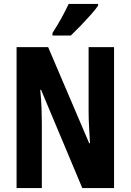

<svg xmlns="http://www.w3.org/2000/svg" viewBox="-20 -953 662 973"><path d="M558 0H397L188 -498H184Q189 -446 190.5 -404Q192 -362 192 -331V0H64V-714H224L432 -227H436Q433 -277 431 -317.5Q429 -358 429 -389V-714H558ZM477 -924Q464 -905 440 -878Q416 -851 389 -823Q362 -795 339 -773H246V-786Q272 -826 292 -862.5Q312 -899 328 -933H477Z"/></svg>

Font: Noto Sans Arabic ExtCond
Style: Bold
Weight: 700
Width: 2
Designer: Monotype Design Team, Nadine Chahine, Nizar Qandah and Khaled Hosny
Foundry: Monotype Imaging Inc.
Version: Version 2.012; ttfautohint (v1.8.4.7-5d5b)